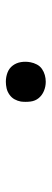

<svg xmlns="http://www.w3.org/2000/svg" viewBox="214 -378 173 640"><g transform="rotate(90 300.0 -58.5)"><path d="M253 8Q237 8 222.5 2.5Q208 -3 199 -15Q190 -27 187.5 -42.5Q185 -58 188 -74Q190 -85 195.5 -95.5Q201 -106 210.5 -112.5Q220 -119 231 -122Q242 -125 253 -125Q269 -125 283.5 -119Q298 -113 307.5 -101.5Q317 -90 319 -74Q321 -58 319 -42Q317 -31 311.5 -21Q306 -11 296 -4Q286 3 275 5.5Q264 8 253 8Z"/></g></svg>

Font: Iosevka Light Extended
Style: Italic
Weight: 300
Width: 7
Italic angle: -9°
Monospace: yes
Designer: Belleve Invis
Foundry: Belleve Invis
Version: Version 32.5.0; ttfautohint (v1.8.4)